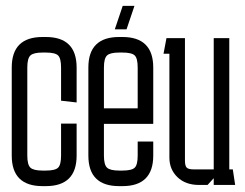

<svg xmlns="http://www.w3.org/2000/svg" viewBox="-20 -630 836 654"><path d="M20 -100V-400Q20 -504 125 -504H136Q241 -504 241 -400V-281L188 -287V-400Q188 -431 178 -441Q168 -451 136 -451H125Q94 -451 83.5 -441Q73 -431 73 -400V-100Q73 -69 83.5 -59Q94 -49 125 -49H136Q168 -49 178 -59Q188 -69 188 -100V-209H241V-100Q241 4 136 4H125Q20 4 20 -100Z M398 -610H438L411 -530H371ZM281 -100V-400Q281 -504 386 -504H397Q502 -504 502 -400V-208H334V-100Q334 -69 344.5 -59Q355 -49 386 -49H397Q429 -49 439 -59Q449 -69 449 -100V-148H502V-100Q502 4 397 4H386Q281 4 281 -100ZM449 -400Q449 -431 439 -441Q429 -451 397 -451H386Q355 -451 344.5 -441Q334 -431 334 -400V-261H449Z M708 -53V-500H761V-53H773L781 0H708V-23L687 0H658Q612 0 584.5 -26.5Q557 -53 557 -93V-447H537L547 -500H610V-83Q610 -65 616 -59Q622 -53 640 -53Z"/></svg>

Font: Karantina Light
Style: Regular
Weight: 300
Designer: Rony Koch
Foundry: Rony Koch
Version: Version 1.000; ttfautohint (v1.8.3)